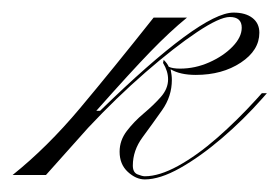

<svg xmlns="http://www.w3.org/2000/svg" viewBox="-154 -278 444 305"><path d="M76 2Q99 2 129 -14.5Q159 -31 191 -59Q223 -87 253 -120L262 -130H270L263 -122Q233 -88 198.5 -58.5Q164 -29 132 -11Q100 7 76 7Q62 7 49 -5Q36 -17 36 -37Q36 -55 47.5 -70Q59 -85 74.5 -98Q90 -111 101.5 -124Q113 -137 113 -152Q113 -165 105 -178L106 -183Q112 -177 114 -172Q120 -169 132 -169Q156 -169 178.5 -179Q201 -189 215.5 -204Q230 -219 230 -234Q230 -251 211 -251Q195 -251 159 -227Q123 -203 77 -163Q31 -123 -14 -75L-81 0H-134Q-79 -44 -27 -106Q25 -168 90 -250H143Q116 -228 85 -196Q54 -164 -1 -102H5Q165 -258 217 -258Q236 -258 247 -249.5Q258 -241 258 -226Q258 -198 228.5 -178.5Q199 -159 157 -159Q132 -159 117 -168Q118 -163 118.5 -159Q119 -155 119 -151Q119 -125 103.5 -103Q88 -81 72.5 -60Q57 -39 57 -15Q57 -4 64.5 -1Q72 2 76 2Z"/></svg>

Font: Ballet 72pt
Style: Regular
Weight: 400
Designer: Maximiliano R. Sproviero
Foundry: Omnibus-Type
Version: Version 1.100; ttfautohint (v1.8.3)